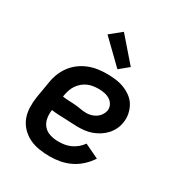

<svg xmlns="http://www.w3.org/2000/svg" viewBox="-181 -893 962 1027"><g transform="rotate(30 300.0 -380.0)"><path d="M275 8Q242 8 209.5 3Q177 -2 149 -15.5Q121 -29 99 -51.5Q77 -74 65.5 -103.5Q54 -133 53 -166Q52 -199 57 -232L74 -332Q78 -360 88.5 -387Q99 -414 116.5 -438Q134 -462 158 -480Q182 -498 209.5 -509Q237 -520 265 -524Q293 -528 320 -528Q348 -528 375.5 -524.5Q403 -521 427.5 -511.5Q452 -502 473 -486.5Q494 -471 507 -449Q520 -427 525.5 -400Q531 -373 526 -345Q523 -324 513 -303.5Q503 -283 487.5 -266Q472 -249 452 -236.5Q432 -224 411 -216.5Q390 -209 368.5 -206.5Q347 -204 325 -204Q305 -204 284.5 -205.5Q264 -207 243.5 -207.5Q223 -208 202.5 -209Q182 -210 162 -213Q158 -187 162.5 -161.5Q167 -136 183 -117.5Q199 -99 224 -91.5Q249 -84 275 -84Q294 -84 313 -87Q332 -90 350.5 -98.5Q369 -107 384.5 -120Q400 -133 412 -150L500 -108Q482 -80 456.5 -56.5Q431 -33 401 -18.5Q371 -4 339 2Q307 8 275 8ZM328 -291Q343 -291 358 -295Q373 -299 386.5 -308Q400 -317 409 -330.5Q418 -344 421 -358Q424 -377 415.5 -393.5Q407 -410 392 -419.5Q377 -429 358.5 -432.5Q340 -436 321 -436Q305 -436 288.5 -433.5Q272 -431 256 -424Q240 -417 226.5 -405.5Q213 -394 203 -379.5Q193 -365 187.5 -349Q182 -333 179 -317L177 -305Q196 -302 215 -301.5Q234 -301 253 -299.5Q272 -298 290.5 -294.5Q309 -291 328 -291ZM356 -577 217 -712 286 -768 412 -623Z"/></g></svg>

Font: Iosevka SS04 Semibold Extended
Style: Italic
Weight: 600
Width: 7
Italic angle: -9°
Monospace: yes
Designer: Belleve Invis
Foundry: Belleve Invis
Version: Version 19.0.0; ttfautohint (v1.8.4)